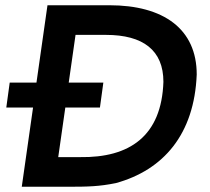

<svg xmlns="http://www.w3.org/2000/svg" viewBox="-20 -712 802 732"><path d="M285 -113H202L229 -302H361L374 -397H242L268 -579H384C526 -579 603 -520 603 -400C596 -193 474 -110 285 -113ZM237 0C316 0 358 -1 422 -14C603 -64 721 -200 730 -428C730 -602 603 -692 397 -692H161L119 -397H17L4 -302H106L63 0Z"/></svg>

Font: Cantarell
Style: BoldOblique
Weight: 700
Italic angle: -8°
Designer: Dave Crossland
Version: Version 0.024